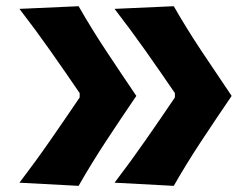

<svg xmlns="http://www.w3.org/2000/svg" viewBox="-20 -593 804 615"><path d="M231.8 2.3Q272.9 -69.8 320.3 -141.9Q367.7 -214 416.7 -285.8Q367.7 -357.9 320.3 -429.6Q272.9 -501.3 231.8 -573.1L42.3 -564.6Q94.1 -497.4 141.6 -429.9Q189.1 -362.3 235.2 -294.8V-280.8Q189.1 -212.7 141.6 -144.3Q94.1 -75.8 42.3 -7.8ZM536.6 2.3Q577.8 -69.8 625.4 -141.9Q673 -214 722 -285.8Q673 -357.9 625.4 -429.6Q577.8 -501.3 536.6 -573.1L347 -564.6Q398.8 -497.4 446.5 -429.9Q494.1 -362.3 540.2 -294.8V-280.8Q494.1 -212.7 446.5 -144.3Q398.8 -75.8 347 -7.8Z"/></svg>

Font: Pinar FD VF
Style: Regular
Weight: 300
Designer: Amin Abedi
Version: Version 2.000